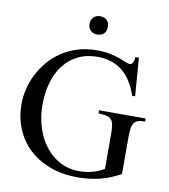

<svg xmlns="http://www.w3.org/2000/svg" viewBox="-94 -941 911 1036"><g transform="rotate(10 361.5 -423.5)"><path d="M696.8 -343.8Q676.8 -343.8 664.1 -337.2Q651.4 -330.6 644.5 -317.9Q639.2 -309.1 636.7 -291Q634.3 -272.9 634.3 -246.1V-43.9Q579.1 -12.2 521.5 1.7Q463.9 15.6 401.4 15.6Q314.9 15.6 247.1 -10.5Q179.2 -36.6 131.8 -82Q84.5 -127.4 59.6 -189Q34.7 -250.5 34.7 -321.3Q34.7 -361.8 44.7 -404.1Q54.7 -446.3 74.7 -485.8Q94.7 -525.4 124.3 -560.3Q153.8 -595.2 192.9 -621.3Q231.9 -647.5 280.3 -662.6Q328.6 -677.7 385.7 -677.7Q427.2 -677.7 458.3 -671.1Q489.3 -664.6 511.7 -656.5Q534.2 -648.4 548.8 -641.8Q563.5 -635.3 572.8 -635.3Q575.7 -635.3 579.3 -637Q583 -638.7 586.4 -643.6Q589.8 -648.4 592.5 -656.5Q595.2 -664.6 596.7 -677.7H615.2L631.3 -468.8H615.2Q599.1 -516.1 576.9 -549.3Q554.7 -582.5 526.6 -603.5Q498.5 -624.5 465.6 -634Q432.6 -643.6 395.5 -643.6Q335.4 -643.6 289.1 -620.6Q242.7 -597.7 211.2 -557.1Q179.7 -516.6 163.6 -461.7Q147.5 -406.7 147 -342.8Q146.5 -295.4 155.3 -252.9Q164.1 -210.4 180.2 -174.6Q196.3 -138.7 219.5 -109.6Q242.7 -80.6 271 -60.3Q299.3 -40 332.5 -29.3Q365.7 -18.6 402.3 -18.6Q437.5 -18.6 471.9 -26.9Q506.3 -35.2 539.1 -55.2V-246.1Q539.1 -277.3 535.6 -296.1Q532.2 -314.9 522.7 -325.2Q513.2 -335.4 496.3 -339.1Q479.5 -342.8 452.6 -343.8V-360.8H708V-343.8ZM421.4 -812Q421.4 -788.1 408.2 -774.9Q395 -761.7 371.1 -761.7Q348.6 -761.7 335 -775.4Q321.3 -789.1 321.3 -812Q321.3 -834.5 335 -848.1Q348.6 -861.8 371.1 -861.8Q395 -861.8 408.2 -848.6Q421.4 -835.4 421.4 -812Z"/></g></svg>

Font: Doulos SIL Phon
Style: Regular
Weight: 400
Designer: Walt Agee, Victor Gaultney, Peter Martin, Debbi Hosken, Becca Hirsbrunner
Foundry: SIL International
Version: Version 5.000